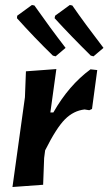

<svg xmlns="http://www.w3.org/2000/svg" viewBox="-20 -746 435 770"><path d="M355 -520 344 -523Q262 -604 199 -673L201 -683L260 -726L270 -724Q319 -653 395 -554ZM203 -520 192 -523Q118 -595 48 -673L49 -683L108 -726L118 -724Q182 -633 243 -554ZM206 -469 182 -295H194Q256 -404 343 -468L370 -465L349 -309L338 -304L319 -307Q275 -302 240.5 -267.5Q206 -233 161 -143L157 -112L153 -5L30 4L80 -356L84 -460Z"/></svg>

Font: Alegreya Sans
Style: Bold Italic
Weight: 700
Italic angle: -7°
Designer: Juan Pablo del Peral
Foundry: Huerta Tipografica
Version: Version 2.007